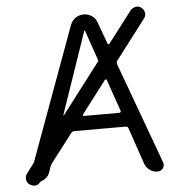

<svg xmlns="http://www.w3.org/2000/svg" viewBox="-53 -794 797 860"><g transform="rotate(-5 345.0 -364.5)"><path d="M350 -657 224 -290Q224 -289 225 -288Q226 -287 227 -289L396 -510Q402 -517 399 -524L353 -657Q353 -658 352 -658Q350 -658 350 -657ZM423 -430 311 -283Q310 -281 311.5 -279Q313 -277 315 -277H475Q478 -277 480 -279.5Q482 -282 481 -285L431 -429Q431 -431 428 -431.5Q425 -432 423 -430ZM45 7Q34 -2 32 -16.5Q30 -31 39 -42L68 -81Q74 -88 76 -95L293 -688Q300 -707 316.5 -718.5Q333 -730 353.5 -730Q374 -730 390.5 -718.5Q407 -707 413 -688L449 -590Q450 -588 453 -587.5Q456 -587 457 -589L565 -730Q575 -741 589 -743.5Q603 -746 614 -737Q626 -728 628 -713.5Q630 -699 621 -688L486 -511Q481 -503 483 -496L650 -40Q656 -25 647 -12.5Q638 0 622 0Q603 0 587 -11.5Q571 -23 565 -41L509 -205Q506 -213 497 -213H266Q258 -213 252 -206L154 -78Q150 -72 146 -63L138 -39Q129 -13 101 -3Q95 -1 93 2Q85 13 72 14.5Q59 16 48 8Z"/></g></svg>

Font: Rounded Mplus 1c
Style: Regular
Weight: 400
Version: Version 1.059.20150529